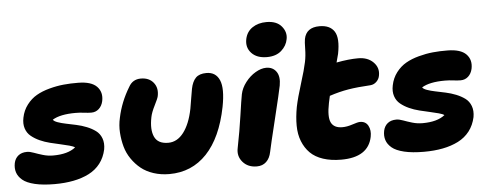

<svg xmlns="http://www.w3.org/2000/svg" viewBox="-58 -894 2649 1038"><g transform="rotate(-5 1267.0 -375.0)"><path d="M200.2 9.8Q137.2 9.8 93 -0.7Q48.8 -11.2 26.6 -30Q4.4 -48.8 -2.9 -71.8Q-10.3 -94.7 -4.9 -122.1Q0.5 -147.5 18.6 -162.1Q36.6 -176.8 65.9 -176.8Q81.5 -176.8 102.3 -168.9Q123 -161.1 149.9 -153.1Q176.8 -145 206.1 -145Q285.6 -145 327.1 -178.2Q319.3 -184.6 297.6 -190.4Q275.9 -196.3 250.2 -201.9Q224.6 -207.5 194.8 -214.8Q165 -222.2 139.2 -233.9Q113.3 -245.6 93.3 -262Q73.2 -278.3 64.7 -304.2Q56.2 -330.1 63 -362.8Q70.8 -401.9 93.8 -431.9Q116.7 -461.9 147 -479.2Q177.2 -496.6 217.3 -507.3Q257.3 -518.1 294.7 -521.7Q332 -525.4 374 -524.9Q445.3 -524.4 475.1 -493.7Q504.9 -462.9 495.1 -415Q489.3 -388.7 472.2 -373.3Q455.1 -357.9 431.2 -357.9Q414.6 -357.9 391.8 -360.8Q369.1 -363.8 346.2 -363.8Q261.7 -363.8 220.2 -337.9Q225.6 -329.1 244.9 -322.3Q264.2 -315.4 289.6 -310.3Q314.9 -305.2 344.2 -298.8Q373.5 -292.5 400.4 -281.7Q427.2 -271 448.2 -255.6Q469.2 -240.2 479 -214.1Q488.8 -188 482.9 -153.8Q473.6 -110.4 449 -78.4Q424.3 -46.4 386.7 -27.3Q349.1 -8.3 302.7 0.7Q256.3 9.8 200.2 9.8Z M822.8 9.8Q776.9 9.8 737.3 -3.2Q697.8 -16.1 669.7 -38.8Q641.6 -61.5 620.1 -92.8Q598.6 -124 588.6 -160.2Q578.6 -196.3 575.9 -236.3Q573.2 -276.4 582.5 -316.9Q600.1 -401.4 647.5 -479Q668.9 -518.1 713.4 -518.1Q758.3 -518.1 782 -488.5Q805.7 -459 796.4 -415Q793.9 -402.8 775.6 -366.7Q757.3 -330.6 752.4 -305.2Q738.8 -238.3 757.1 -198.7Q775.4 -159.2 831.5 -159.2Q880.4 -159.2 915.3 -205.1Q950.2 -251 966.3 -332Q971.2 -357.9 976.1 -390.6Q981 -423.3 984.4 -439Q992.2 -478 1011.5 -497.6Q1030.8 -517.1 1069.3 -517.1Q1120.1 -517.1 1139.9 -471.4Q1159.7 -425.8 1140.6 -327.1Q1107.9 -162.6 1026.4 -76.4Q944.8 9.8 822.8 9.8Z M1403.3 -574.2Q1348.6 -574.2 1319.8 -605.2Q1291 -636.2 1300.3 -681.2Q1308.6 -720.7 1340.1 -741.9Q1371.6 -763.2 1416.5 -763.2Q1471.7 -763.2 1498.3 -731.4Q1524.9 -699.7 1517.6 -662.1Q1511.2 -626 1481.9 -600.1Q1452.6 -574.2 1403.3 -574.2ZM1297.4 9.8Q1249 9.8 1221.2 -22.5Q1193.4 -54.7 1202.6 -98.1Q1220.7 -188.5 1232.7 -272.5Q1244.6 -356.4 1250.5 -386.2Q1257.3 -419.4 1281 -450.2Q1304.7 -481 1335.4 -499Q1366.2 -517.1 1393.6 -517.1Q1429.7 -517.1 1448.5 -490.2Q1467.3 -463.4 1458.5 -415Q1452.1 -381.3 1417 -237.5Q1381.8 -93.8 1375.5 -62Q1368.7 -27.8 1348.6 -9Q1328.6 9.8 1297.4 9.8Z M1755.4 13.2Q1699.7 13.2 1657 -1Q1614.3 -15.1 1587.6 -41.7Q1561 -68.4 1546.1 -106Q1531.2 -143.6 1530.8 -190.4Q1530.3 -237.3 1540.5 -292Q1550.8 -341.8 1574 -415.5Q1597.2 -489.3 1605.5 -529.8Q1612.3 -562 1612.8 -600.8Q1613.3 -639.6 1616.2 -653.8Q1628.4 -715.8 1700.2 -715.8Q1757.3 -715.8 1780.8 -679Q1804.2 -642.1 1787.6 -558.1Q1786.1 -552.7 1782 -537.1Q1777.8 -521.5 1775.4 -512.2Q1841.8 -524.9 1893.6 -524.9Q1945.3 -524.9 1975.6 -494.4Q2005.9 -463.9 1997.6 -421.9Q1994.6 -403.3 1980.5 -389.4Q1966.3 -375.5 1947.3 -374Q1876.5 -370.1 1826.4 -361.8Q1776.4 -353.5 1723.6 -335.9Q1716.8 -307.1 1715.3 -297.9Q1700.2 -223.6 1715.6 -192.4Q1731 -161.1 1776.4 -161.1Q1802.2 -161.1 1831.8 -171.1Q1861.3 -181.2 1873.5 -181.2Q1904.3 -181.2 1917.7 -156Q1931.2 -130.9 1924.3 -96.2Q1902.3 13.2 1755.4 13.2Z M2204.6 9.8Q2141.6 9.8 2097.4 -0.7Q2053.2 -11.2 2031 -30Q2008.8 -48.8 2001.5 -71.8Q1994.1 -94.7 1999.5 -122.1Q2004.9 -147.5 2022.9 -162.1Q2041 -176.8 2070.3 -176.8Q2085.9 -176.8 2106.7 -168.9Q2127.4 -161.1 2154.3 -153.1Q2181.2 -145 2210.4 -145Q2290 -145 2331.5 -178.2Q2323.7 -184.6 2302 -190.4Q2280.3 -196.3 2254.6 -201.9Q2229 -207.5 2199.2 -214.8Q2169.4 -222.2 2143.6 -233.9Q2117.7 -245.6 2097.7 -262Q2077.6 -278.3 2069.1 -304.2Q2060.5 -330.1 2067.4 -362.8Q2075.2 -401.9 2098.1 -431.9Q2121.1 -461.9 2151.4 -479.2Q2181.6 -496.6 2221.7 -507.3Q2261.7 -518.1 2299.1 -521.7Q2336.4 -525.4 2378.4 -524.9Q2449.7 -524.4 2479.5 -493.7Q2509.3 -462.9 2499.5 -415Q2493.7 -388.7 2476.6 -373.3Q2459.5 -357.9 2435.5 -357.9Q2418.9 -357.9 2396.2 -360.8Q2373.5 -363.8 2350.6 -363.8Q2266.1 -363.8 2224.6 -337.9Q2230 -329.1 2249.3 -322.3Q2268.6 -315.4 2293.9 -310.3Q2319.3 -305.2 2348.6 -298.8Q2377.9 -292.5 2404.8 -281.7Q2431.6 -271 2452.6 -255.6Q2473.6 -240.2 2483.4 -214.1Q2493.2 -188 2487.3 -153.8Q2478 -110.4 2453.4 -78.4Q2428.7 -46.4 2391.1 -27.3Q2353.5 -8.3 2307.1 0.7Q2260.7 9.8 2204.6 9.8Z"/></g></svg>

Font: Shantell Sans Normal
Style: Italic
Weight: 800
Italic angle: -11.31°
Designer: Stephen Nixon, Anya Danilova, Shantell Martin
Foundry: Arrow Type
Version: Version 1.006;[559af2be0]